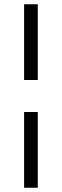

<svg xmlns="http://www.w3.org/2000/svg" viewBox="-20 -770 290 900"><path d="M93 110V-245H157V110ZM93 -395V-750H157V-395Z"/></svg>

Font: Geist Light
Style: Regular
Weight: 400
Designer: Basement.studio, Andrés Briganti, Mateo Zaragoza
Foundry: Basement.studio, Vercel, Andrés Briganti, Guido Ferreyra, Mateo Zaragoza
Version: Version 1.401